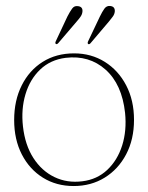

<svg xmlns="http://www.w3.org/2000/svg" viewBox="-20 -614 497 644"><path d="M228.5 -435Q286 -435 331.5 -406.5Q377 -378 403.2 -327.8Q429.5 -277.5 429.5 -212Q429.5 -146.5 403.2 -96.5Q377 -46.5 331.2 -18.2Q285.5 10 227 10Q169 10 124 -18Q79 -46 53.2 -96Q27.5 -146 27.5 -211.5Q27.5 -277 52.8 -327.5Q78 -378 123.2 -406.5Q168.5 -435 228.5 -435ZM256.5 -6Q305.5 -12 339.8 -44.2Q374 -76.5 389.8 -126.2Q405.5 -176 399.5 -235.5Q389 -331.5 334 -380.5Q279 -429.5 200 -420Q149 -413.5 114.8 -380.8Q80.5 -348 65.5 -298Q50.5 -248 57 -190Q64 -127.5 92 -84Q120 -40.5 162.8 -20Q205.5 0.5 256.5 -6ZM315 -558.5Q323 -575 330.2 -585Q337.5 -595 349 -594Q366.5 -592.5 365 -575Q364 -566 358.2 -558.2Q352.5 -550.5 345.5 -542L284 -469.5Q279.5 -464 275.5 -466.5Q272.5 -469.5 276 -476.5ZM206 -558.5Q214.5 -575 221.8 -585Q229 -595 240.5 -593.5Q258.5 -592 256.5 -574.5Q255.5 -565.5 250 -557.8Q244.5 -550 237 -541.5L175.5 -469.5Q170.5 -464 167 -467Q164 -469.5 167.5 -476.5Z"/></svg>

Font: Fraunces 144pt S050 Thin
Style: Regular
Weight: 100
Version: Version 1.000; ttfautohint (v1.8.3)